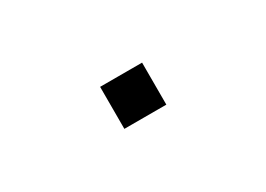

<svg xmlns="http://www.w3.org/2000/svg" viewBox="-17 -472 603 435"><g transform="rotate(-30 285.0 -255.0)"><path d="M230 -200.2V-310.1H339.8V-200.2Z"/></g></svg>

Font: Horta
Style: Regular
Weight: 600
Width: 3
Version: Version 0.11